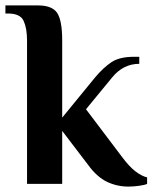

<svg xmlns="http://www.w3.org/2000/svg" viewBox="-40 -680 565 710"><path d="M435 10Q393 10 356 -7.5Q319 -25 286 -70L190 -196V0H60V-530Q60 -575 47.5 -602.5Q35 -630 -10 -630H-20V-660H100Q153 -660 171.5 -632Q190 -604 190 -530V-245L311 -393Q342 -430 372 -450Q402 -470 455 -470H475V-444Q416 -444 375 -394L278 -276L411 -100Q437 -65 460 -47Q483 -29 504 -24V0Q496 4 475 7Q454 10 435 10Z"/></svg>

Font: El Messiri
Style: Bold
Weight: 700
Designer: Mohamed Gaber
Foundry: Kief Type Foundry
Version: Version 2.020; ttfautohint (v1.8.3)